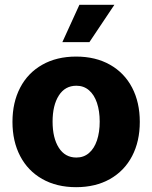

<svg xmlns="http://www.w3.org/2000/svg" viewBox="-20 -774 638 804"><path d="M32.2 -263.7Q32.2 -345.2 64.5 -407Q96.7 -468.8 157 -502.9Q217.3 -537.1 298.8 -537.1Q380.4 -537.1 440.7 -502.9Q501 -468.8 533.2 -407Q565.4 -345.2 565.4 -263.7Q565.4 -182.1 533.2 -120.4Q501 -58.6 440.7 -24.4Q380.4 9.8 298.8 9.8Q217.3 9.8 157 -24.4Q96.7 -58.6 64.5 -120.4Q32.2 -182.1 32.2 -263.7ZM397.5 -264.6Q397.5 -309.1 386 -343.3Q374.5 -377.4 352.5 -396.2Q330.6 -415 299.8 -415Q252.4 -415 226.3 -374Q200.2 -333 200.2 -264.6Q200.2 -196.3 226.3 -155.3Q252.4 -114.3 299.8 -114.3Q330.6 -114.3 352.5 -133.1Q374.5 -151.9 386 -186Q397.5 -220.2 397.5 -264.6ZM312.5 -753.9H459L354.5 -597.7H241.2Z"/></svg>

Font: Pretendard GOV ExtraBold
Style: Regular
Weight: 800
Designer: Base glyphs from Inter by Rasmus Andersson; Hangeul glyphs from Noto Sans CJK(Source Han Sans) by Jang Soo-young and Kan
Foundry: Kil Hyung-jin
Version: Version 1.309